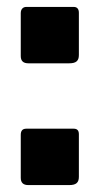

<svg xmlns="http://www.w3.org/2000/svg" viewBox="-20 -538 291 555"><path d="M208 -501C208 -512 203 -518 193 -518H56C47 -518 40 -512 40 -500V-376C40 -362 47 -355 62 -355H180C200 -355 208 -362 208 -379ZM208 -150C208 -161 203 -166 193 -166H56C45 -166 40 -160 40 -148V-24C40 -10 47 -3 62 -3H180C200 -3 208 -10 208 -27Z"/></svg>

Font: Libre Franklin
Style: Bold
Weight: 700
Designer: Pablo Impallari, Rodrigo Fuenzalida
Foundry: Impallari Type
Version: Version 1.002; ttfautohint (v1.5)